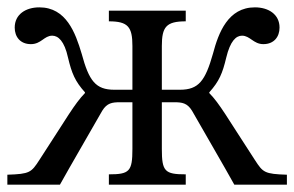

<svg xmlns="http://www.w3.org/2000/svg" viewBox="-23 -502 800 522"><path d="M140 0C170 -54 218 -136 255 -201C268 -222 282 -224 303 -224H337V-97C337 -36 329 -28 273 -28V0H482V-28C425 -28 417 -36 417 -97V-224H451C472 -224 486 -222 499 -201C536 -136 584 -54 614 0H757V-27C696 -29 692 -33 670 -67C593 -185 575 -219 546 -249V-251C573 -281 582 -303 592 -345C603 -391 619 -405 635 -405C657 -405 666 -382 693 -382C722 -382 737 -402 737 -427C737 -463 707 -482 670 -482C597 -482 571 -413 556 -356C535 -282 517 -258 466 -258H417V-377C417 -429 429 -444 482 -444V-473H273V-444C325 -444 337 -429 337 -377V-258H288C237 -258 219 -282 199 -356C182 -413 157 -482 84 -482C47 -482 17 -463 17 -427C17 -402 32 -382 61 -382C89 -382 97 -405 119 -405C135 -405 152 -391 162 -345C172 -303 181 -281 208 -251V-249C179 -219 161 -185 84 -67C62 -33 58 -29 -3 -27V0Z"/></svg>

Font: STIX Two Text
Style: Regular
Weight: 400
Designer: Ross Mills, John Hudson & Paul Hanslow, Tiro Typeworks Ltd; with prior portions MicroPress Inc., and Coen Hoffman.
Foundry: Tiro Typeworks Ltd
Version: Version 2.13 b171